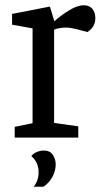

<svg xmlns="http://www.w3.org/2000/svg" viewBox="-20 -524 396 731"><path d="M36 0V-41L104 -55V-416L26 -430V-471L170 -499L187 -443Q192 -448 210.5 -462.5Q229 -477 253.5 -490.5Q278 -504 299 -504Q320 -504 331.5 -490.5Q343 -477 343 -455Q343 -438 335.5 -425Q328 -412 313 -402L271 -413Q259 -416 250 -417.5Q241 -419 230 -419Q219 -419 207 -417Q195 -415 186 -411V-56L278 -43V0ZM108 187Q127 164 127 132Q127 114 120.5 98.5Q114 83 99 70Q110 58 123 53.5Q136 49 145 49Q171 49 181.5 66Q192 83 192 101Q192 122 184 140Q176 158 165 170Q154 182 145 187Z"/></svg>

Font: Faustina
Style: Regular
Weight: 400
Designer: Alfonso Garcia
Foundry: http://www.omnibus-type.com
Version: Version 1.200